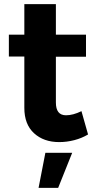

<svg xmlns="http://www.w3.org/2000/svg" viewBox="-20 -682 465 931"><path d="M407 -30Q377 -12 340.5 -2.5Q304 7 267 7Q192 7 145 -36Q98 -79 98 -159V-408H23V-514H98V-662H251V-514H397V-407H251V-185Q251 -123 300 -123Q334 -123 375 -143ZM200 59H330L262 229H167Z"/></svg>

Font: Argentum Sans SemiBold
Style: Regular
Weight: 600
Designer: Julieta Ulanovsky (Modified by Cristiano Sobral)
Foundry: Julieta Ulanovsky
Version: Version 5.001;November 22, 2018;FontCreator 11.5.0.2425 64-b